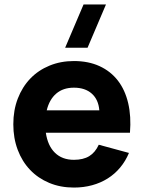

<svg xmlns="http://www.w3.org/2000/svg" viewBox="-20 -830 648 865"><path d="M273.5 -615 356.5 -810H457.5L374.5 -615ZM313 -110Q355 -110 382 -126.5Q409 -143 425 -178L561 -141Q545.5 -104 521.2 -75Q497 -46 465.2 -26Q433.5 -6 395 4.5Q356.5 15 313 15Q252 15 201.8 -6Q151.5 -27 115.5 -64.8Q79.5 -102.5 59.8 -155Q40 -207.5 40 -270Q40 -333.5 60.2 -386Q80.5 -438.5 116.5 -476Q152.5 -513.5 202.8 -534.2Q253 -555 313 -555Q378.5 -555 428.5 -532Q478.5 -509 511 -467Q543.5 -425 557.5 -365.2Q571.5 -305.5 565.5 -232H186.5Q195 -173.5 227.5 -141.8Q260 -110 313 -110ZM427.5 -333Q423.5 -381.5 393.5 -408.2Q363.5 -435 313 -435Q264.5 -435 233.5 -408.5Q202.5 -382 190.5 -333Z"/></svg>

Font: Vela Sans ExtBd
Style: Regular
Weight: 800
Designer: Principal design: Mikhail Sharanda - project Manrope.
Design modification: Ravid Balaliev
Foundry: Mikhail Sharanda
Version: Version 1.001